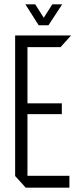

<svg xmlns="http://www.w3.org/2000/svg" viewBox="-20 -868 362 888"><path d="M99 0 50 -54V-55H301V0ZM50 -55V-704H107V-55ZM107 -340V-390H266V-340ZM107 -650V-704H308V-703L260 -650ZM159 -751 98 -847V-848H143L201 -756ZM160 -751 222 -848H267V-847L204 -751Z"/></svg>

Font: Foldit Light
Style: Regular
Weight: 300
Version: Version 1.003